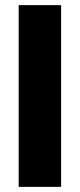

<svg xmlns="http://www.w3.org/2000/svg" viewBox="-20 -727 311 747"><path d="M217.8 0H52.7V-707H217.8Z"/></svg>

Font: Pretendard ExtraBold
Style: Regular
Weight: 800
Designer: Base glyphs from Inter by Rasmus Andersson; Hangeul glyphs from Noto Sans CJK(Source Han Sans) by Jang Soo-young and Kan
Foundry: Kil Hyung-jin
Version: Version 1.309